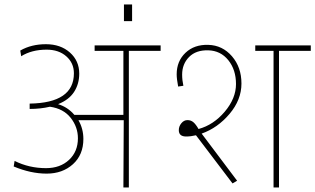

<svg xmlns="http://www.w3.org/2000/svg" viewBox="-20 -821 1381 841"><path d="M345.2 -212.4Q345.2 -143.1 299.6 -101.8Q253.9 -60.5 184.3 -60.5Q114.7 -60.5 40 -91.8L43.9 -116.2Q107.4 -84.5 181.6 -84.5Q243.7 -84.5 282.5 -120.8Q321.3 -157.2 321.3 -215.3Q321.3 -264.6 289.6 -304.9Q257.8 -345.2 198.7 -353.5Q157.2 -343.8 109.9 -343.8V-367.2Q303.7 -370.1 303.7 -500Q303.7 -544.9 270.5 -574.2Q237.3 -603.5 184.1 -603.5Q119.1 -603.5 72.8 -574.7L68.8 -599.6Q117.2 -627.4 181.2 -627.4Q245.1 -627.4 286.1 -591.1Q327.1 -554.7 327.1 -498.5Q327.1 -453.6 304.7 -418.7Q282.2 -383.8 234.4 -364.7Q276.4 -352.1 305.7 -317.9H520.5V-598.1H394.5V-622.1H683.6V-598.1H544.4V0H520.5L522 -294.4H323.7Q345.2 -256.8 345.2 -212.4Z M558.6 -801.3V-728.5H522.9V-801.3Z M795.4 -223.1Q763.2 -223.1 763.2 -251Q763.2 -267.6 774.4 -281.2Q785.6 -294.9 801 -294.9Q816.4 -294.9 827.1 -285.6Q837.9 -276.4 849.6 -255.9Q915.5 -273.9 964.6 -332Q1013.7 -390.1 1013.7 -452.9Q1013.7 -515.6 980 -557.4Q946.3 -599.1 892.3 -600.6Q838.4 -602.1 808.1 -571.3Q777.8 -540.5 777.8 -494.1Q777.8 -470.2 783.2 -445.3L760.3 -441.9Q753.9 -475.6 753.9 -495.6Q753.9 -553.2 792.5 -589.8Q831.1 -626.5 892.8 -624.5Q954.6 -622.6 996.1 -574.5Q1037.6 -526.4 1037.6 -455.1Q1037.6 -383.8 985.6 -322.3Q933.6 -260.7 863.3 -235.8L1018.6 -29.3L998.5 -17.6L838.4 -228.5Q815.9 -223.1 795.4 -223.1ZM1178.2 0V-598.1H1098.1V-622.1H1341.3V-598.1H1202.1V0Z"/></svg>

Font: Yantramanav Thin
Style: Regular
Weight: 250
Version: Version 1.001;PS 1.0;hotconv 1.0.72;makeotf.lib2.5.5900; ttf